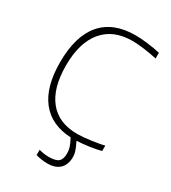

<svg xmlns="http://www.w3.org/2000/svg" viewBox="-229 -864 1068 1199"><g transform="rotate(30 305.5 -264.5)"><path d="M309 220Q290 220 268 217Q246 214 225 208V170Q249 176 264 178Q279 180 295 180Q346 180 365.5 163Q385 146 385 104Q385 81 378.5 61Q372 41 354 6Q211 -1 136.5 -96Q62 -191 62 -368Q62 -556 144.5 -652.5Q227 -749 387 -749Q405 -749 428 -747.5Q451 -746 475 -743Q499 -740 522.5 -736Q546 -732 567 -727V-686Q516 -697 469 -703Q422 -709 388 -709Q251 -709 177.5 -621Q104 -533 104 -369Q104 -206 174 -119.5Q244 -33 378 -33Q396 -33 421.5 -35Q447 -37 474 -41Q501 -45 525.5 -49Q550 -53 567 -58V-19Q550 -14 529 -10Q508 -6 484.5 -2.5Q461 1 438 3Q415 5 396 6Q406 26 412 40Q418 54 421.5 65Q425 76 426.5 85Q428 94 428 104Q428 161 397 190.5Q366 220 309 220Z"/></g></svg>

Font: Encode Sans Wide
Style: Thin
Weight: 100
Designer: Pablo Impallari, Andres Torresi
Foundry: Pablo Impallari, Andres Torresi
Version: Version 1.000; ttfautohint (v1.00) -l 8 -r 50 -G 200 -x 14 -